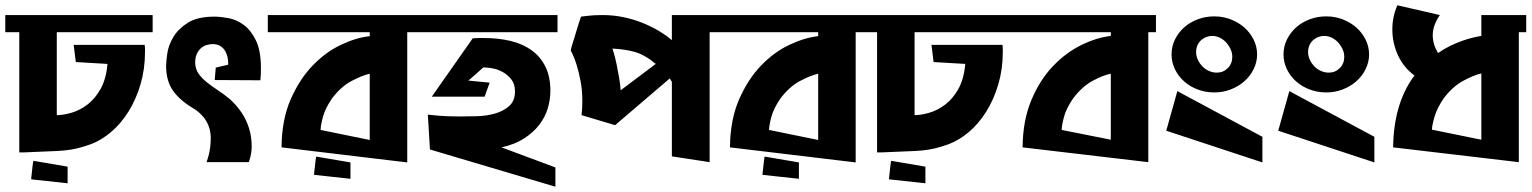

<svg xmlns="http://www.w3.org/2000/svg" viewBox="-22 -614 5799 727"><path d="M556 -492H193V-178Q217 -178 248.5 -187Q280 -196 309 -218Q338 -240 359 -277.5Q380 -315 385 -372L265 -379L257 -444H526Q527 -437 527 -430.5Q527 -424 527 -417Q527 -352 510 -294.5Q493 -237 464.5 -191.5Q436 -146 399 -114.5Q362 -83 322 -68Q291 -57 269.5 -52Q248 -47 223.5 -44.5Q199 -42 164 -41Q129 -40 70 -37H51V-492H-2V-557H556ZM105 -5 234 17V80L96 65L97 54Q98 46 99 36Q100 26 101 17Q102 8 103 2Q104 -4 105 -5Z M920 0H760L765 -15Q771 -34 773.5 -53.5Q776 -73 776 -91Q776 -167 700 -210Q654 -239 630.5 -274.5Q607 -310 607 -365Q607 -381 611.5 -412Q616 -443 634.5 -474Q653 -505 689.5 -528Q726 -551 790 -551Q812 -551 842.5 -545.5Q873 -540 900.5 -520Q928 -500 947 -461Q966 -422 966 -356Q966 -345 965.5 -333Q965 -321 964 -310L791 -311L795 -358L842 -369V-377Q842 -386 839.5 -398Q837 -410 830.5 -421Q824 -432 812.5 -439.5Q801 -447 783 -447Q772 -447 760.5 -443.5Q749 -440 739.5 -432Q730 -424 723.5 -410.5Q717 -397 717 -376Q718 -352 730 -335Q742 -318 760.5 -303Q779 -288 802 -273Q825 -258 849 -238Q931 -163 931 -59Q931 -30 920 0Z M1551 -492H1520V1L1044 -56Q1045 -161 1078.5 -237.5Q1112 -314 1161.5 -365.5Q1211 -417 1269.5 -444.5Q1328 -472 1378 -477V-492H992V-557H1551ZM1378 -84V-335Q1348 -328 1308.5 -307Q1269 -286 1235 -241Q1209 -203 1200.5 -170.5Q1192 -138 1192 -122ZM1305 1V63L1167 48L1168 37Q1169 30 1170 20Q1171 10 1172 1Q1173 -8 1174 -14.5Q1175 -21 1176 -21Z M2081 20V93L1606 -48L1598 -180L1627 -177Q1647 -175 1670 -174Q1693 -173 1717 -173Q1747 -173 1783.5 -174Q1820 -175 1852 -184Q1884 -193 1906 -212.5Q1928 -232 1928 -268Q1928 -296 1914 -313.5Q1900 -331 1882 -341Q1864 -351 1846.5 -354.5Q1829 -358 1821 -358L1809 -359Q1808 -359 1803 -354.5Q1798 -350 1790.5 -343Q1783 -336 1774.5 -329Q1766 -322 1760 -316L1751 -309L1832 -301L1813 -248H1613L1768 -469L1789 -470H1812Q1865 -470 1911 -459Q1957 -448 1990.5 -424Q2024 -400 2043 -362Q2062 -324 2062 -270Q2062 -237 2052 -203.5Q2042 -170 2019.5 -141Q1997 -112 1962 -89.5Q1927 -67 1877 -56ZM2089 -557V-492H1547V-557Z M2180 -178Q2183 -205 2183 -230Q2183 -273 2176 -308.5Q2169 -344 2161 -369.5Q2153 -395 2146 -409Q2139 -423 2139 -423L2142 -436Q2146 -449 2152 -468.5Q2158 -488 2163.5 -506.5Q2169 -525 2173.5 -538Q2178 -551 2178 -551L2202 -554Q2226 -557 2260 -557Q2300 -557 2338.5 -549Q2377 -541 2410.5 -527.5Q2444 -514 2472.5 -497Q2501 -480 2522 -462V-557H2693V-492H2665V0L2522 -22V-304L2514 -317L2307 -140ZM2461 -372Q2419 -407 2381 -417.5Q2343 -428 2297 -430Q2298 -428 2303 -410.5Q2308 -393 2313 -369Q2318 -345 2322.5 -318.5Q2327 -292 2328 -272Z M3249 -492H3218V1L2742 -56Q2743 -161 2776.5 -237.5Q2810 -314 2859.5 -365.5Q2909 -417 2967.5 -444.5Q3026 -472 3076 -477V-492H2690V-557H3249ZM3076 -84V-335Q3046 -328 3006.5 -307Q2967 -286 2933 -241Q2907 -203 2898.5 -170.5Q2890 -138 2890 -122ZM3003 1V63L2865 48L2866 37Q2867 30 2868 20Q2869 10 2870 1Q2871 -8 2872 -14.5Q2873 -21 2874 -21Z M3804 -492H3441V-178Q3465 -178 3496.5 -187Q3528 -196 3557 -218Q3586 -240 3607 -277.5Q3628 -315 3633 -372L3513 -379L3505 -444H3774Q3775 -437 3775 -430.5Q3775 -424 3775 -417Q3775 -352 3758 -294.5Q3741 -237 3712.5 -191.5Q3684 -146 3647 -114.5Q3610 -83 3570 -68Q3539 -57 3517.5 -52Q3496 -47 3471.5 -44.5Q3447 -42 3412 -41Q3377 -40 3318 -37H3299V-492H3246V-557H3804ZM3353 -5 3482 17V80L3344 65L3345 54Q3346 46 3347 36Q3348 26 3349 17Q3350 8 3351 2Q3352 -4 3353 -5Z M4355 -492H4326V0L3850 -56Q3851 -158 3883 -234.5Q3915 -311 3964.5 -363Q4014 -415 4072.5 -443.5Q4131 -472 4184 -478V-492H3800V-557H4355ZM4184 -85V-335Q4154 -329 4114.5 -307.5Q4075 -286 4041 -241Q4015 -203 4006.5 -170.5Q3998 -138 3998 -122Z M4414 -408Q4414 -438 4427 -464.5Q4440 -491 4462 -510.5Q4484 -530 4513.5 -541Q4543 -552 4576 -552Q4609 -552 4638.5 -540.5Q4668 -529 4690 -509.5Q4712 -490 4725 -463.5Q4738 -437 4738 -408Q4738 -379 4725 -352.5Q4712 -326 4690 -306.5Q4668 -287 4638.5 -275.5Q4609 -264 4576 -264Q4543 -264 4513.5 -275Q4484 -286 4462 -305.5Q4440 -325 4427 -351.5Q4414 -378 4414 -408ZM4526 -462Q4507 -444 4507 -417Q4507 -402 4513.5 -388Q4520 -374 4530.5 -363Q4541 -352 4555.5 -345.5Q4570 -339 4585 -339Q4610 -339 4627 -356Q4644 -373 4644 -399Q4644 -414 4637.5 -428Q4631 -442 4620.5 -453.5Q4610 -465 4596 -471.5Q4582 -478 4568 -478Q4545 -478 4526 -462ZM4758 -96V1L4394 -119L4436 -269Z M4838 -408Q4838 -438 4851 -464.5Q4864 -491 4886 -510.5Q4908 -530 4937.5 -541Q4967 -552 5000 -552Q5033 -552 5062.5 -540.5Q5092 -529 5114 -509.5Q5136 -490 5149 -463.5Q5162 -437 5162 -408Q5162 -379 5149 -352.5Q5136 -326 5114 -306.5Q5092 -287 5062.5 -275.5Q5033 -264 5000 -264Q4967 -264 4937.5 -275Q4908 -286 4886 -305.5Q4864 -325 4851 -351.5Q4838 -378 4838 -408ZM4950 -462Q4931 -444 4931 -417Q4931 -402 4937.5 -388Q4944 -374 4954.5 -363Q4965 -352 4979.5 -345.5Q4994 -339 5009 -339Q5034 -339 5051 -356Q5068 -373 5068 -399Q5068 -414 5061.5 -428Q5055 -442 5044.5 -453.5Q5034 -465 5020 -471.5Q5006 -478 4992 -478Q4969 -478 4950 -462ZM5182 -96V1L4818 -119L4860 -269Z M5587 -85V-336Q5557 -329 5517.5 -307.5Q5478 -286 5444 -241Q5419 -204 5409.5 -171Q5400 -138 5400 -123ZM5423 -413Q5444 -428 5467.5 -439.5Q5491 -451 5513.5 -459Q5536 -467 5555 -471.5Q5574 -476 5587 -478V-557H5757V-492H5729V0L5253 -56Q5255 -219 5330 -323L5334 -328Q5293 -358 5271.5 -404.5Q5250 -451 5250 -503Q5250 -550 5269 -594L5430 -557Q5403 -518 5403 -480Q5403 -447 5423 -413Z"/></svg>

Font: Shorif Bongobondhu ANSI V1
Style: Regular
Weight: 400
Designer: Shorif Uddin Shishir, Shorif art & Design, e-mail : shorifart@gmail.com, facebook : Shorif2001
Foundry: Lipighor Font Foundry
Version: Designed by Shorif Uddin Shishir | Developed by Niladri Shek